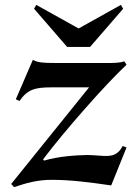

<svg xmlns="http://www.w3.org/2000/svg" viewBox="-20 -759 574 789"><path d="M38 10C88 -7 134 -20 191 -20C272 -20 347 -10 437 3L500 -153L484 -159C454 -100 408 -122 337 -122C293 -121 221 -117 161 -99L157 -104C244 -220 415 -414 500 -493L491 -507C474 -501 454 -500 414 -500H220C149 -500 134 -503 115 -513L45 -351L60 -344C93 -392 125 -400 191 -400H346L26 -3ZM256 -566H350L486 -723L477 -739L303 -642L129 -739L120 -723Z"/></svg>

Font: Sinistre
Style: Bold
Weight: 700
Designer: Jules Durand
Foundry: Collletttivo
Version: Version 69.420;Glyphs 3.2 (3217)